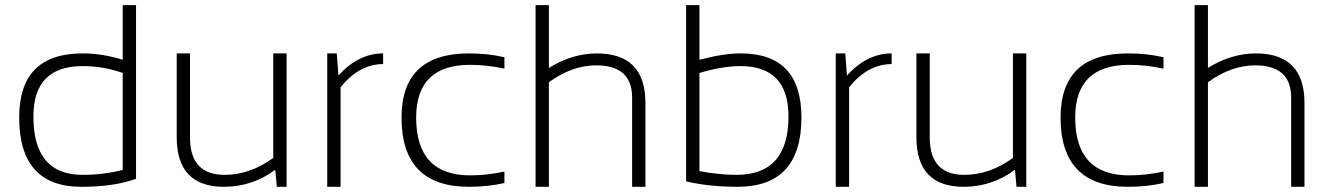

<svg xmlns="http://www.w3.org/2000/svg" viewBox="-20 -718 5112 738"><path d="M451.7 -437.5Q377.4 -463.9 297.4 -463.9Q108.4 -463.9 108.4 -270Q108.4 -45.9 297.4 -45.9Q377.4 -45.9 451.7 -64.9ZM502.9 -30.8Q419.4 0 292.5 0Q53.7 0 53.7 -266.6Q53.7 -512.7 296.9 -512.7Q373 -512.7 451.7 -488.3V-698.2H502.9Z M1081.5 -512.7V0H1043.9L1038.1 -65.4Q949.7 0 840.8 0Q659.2 0 659.2 -190.9V-512.7H710.4V-189.5Q710.4 -45.9 843.3 -45.9Q940.4 -45.9 1030.3 -110.8V-512.7Z M1237.8 0V-512.7H1274.4L1280.8 -427.7Q1357.9 -512.7 1452.6 -512.7V-471.7Q1360.8 -471.7 1289.1 -382.3V0Z M1918.9 -14.6Q1855.5 0 1782.2 0Q1523.4 0 1523.4 -266.1Q1523.4 -512.7 1782.2 -512.7Q1855.5 -512.7 1918.9 -498V-454.1Q1850.6 -468.8 1787.1 -468.8Q1579.6 -468.8 1579.6 -266.1Q1579.6 -43.9 1787.1 -43.9Q1850.6 -43.9 1918.9 -58.6Z M2038.6 0V-698.2H2089.8V-457Q2179.7 -512.7 2273.9 -512.7Q2460.9 -512.7 2460.9 -321.8V0H2409.7V-342.8Q2409.7 -466.8 2271.5 -466.8Q2179.2 -466.8 2089.8 -401.9V0Z M2668.5 -60.1Q2747.1 -45.9 2810.5 -45.9Q3010.7 -45.9 3010.7 -270Q3010.7 -463.9 2826.7 -463.9Q2756.3 -463.9 2668.5 -437.5ZM2617.2 -698.2H2668.5V-488.3Q2760.7 -512.7 2827.1 -512.7Q3060.5 -512.7 3060.5 -266.6Q3060.5 0 2814.9 0Q2704.6 0 2617.2 -21Z M3192.4 0V-512.7H3229L3235.4 -427.7Q3312.5 -512.7 3407.2 -512.7V-471.7Q3315.4 -471.7 3243.7 -382.3V0Z M3924.8 -512.7V0H3887.2L3881.3 -65.4Q3793 0 3684.1 0Q3502.4 0 3502.4 -190.9V-512.7H3553.7V-189.5Q3553.7 -45.9 3686.5 -45.9Q3783.7 -45.9 3873.5 -110.8V-512.7Z M4452.1 -14.6Q4388.7 0 4315.4 0Q4056.6 0 4056.6 -266.1Q4056.6 -512.7 4315.4 -512.7Q4388.7 -512.7 4452.1 -498V-454.1Q4383.8 -468.8 4320.3 -468.8Q4112.8 -468.8 4112.8 -266.1Q4112.8 -43.9 4320.3 -43.9Q4383.8 -43.9 4452.1 -58.6Z M4571.8 0V-698.2H4623V-457Q4712.9 -512.7 4807.1 -512.7Q4994.1 -512.7 4994.1 -321.8V0H4942.9V-342.8Q4942.9 -466.8 4804.7 -466.8Q4712.4 -466.8 4623 -401.9V0Z"/></svg>

Font: Voltera Light
Style: Light
Weight: 300
Designer: Bernd Montag
Version: Version 1.301